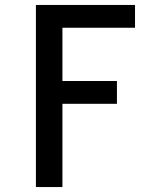

<svg xmlns="http://www.w3.org/2000/svg" viewBox="-20 -540 640 775"><path d="M125 215V-520H525V-428H232V-213H452V-121H232V215Z"/></svg>

Font: Zed Mono Semibold Extended
Style: Regular
Weight: 600
Width: 7
Monospace: yes
Designer: Belleve Invis
Foundry: Belleve Invis
Version: Version 1.0.0; ttfautohint (v1.8.4)